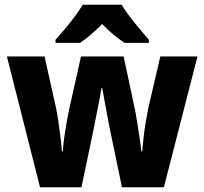

<svg xmlns="http://www.w3.org/2000/svg" viewBox="-20 -786 858 806"><path d="M444 -231Q439 -255 432 -291.5Q425 -328 419 -362.5Q413 -397 409 -417H406Q403 -396 396 -361Q389 -326 382 -289.5Q375 -253 370 -229L322 0H148L9 -549H167L215 -334Q220 -309 225 -276Q230 -243 234 -210Q238 -177 240 -151H244Q245 -175 249.5 -207.5Q254 -240 259.5 -271Q265 -302 269 -321L320 -549H499L548 -319Q552 -297 557 -266Q562 -235 566.5 -204.5Q571 -174 573 -151H577Q579 -175 582.5 -207Q586 -239 591.5 -271.5Q597 -304 602 -330L653 -549H809L668 0H492ZM491 -766Q511 -732 544.5 -691Q578 -650 605 -619V-606H503Q480 -621 456.5 -640.5Q433 -660 409 -685Q384 -660 361 -640.5Q338 -621 316 -606H213V-619Q230 -638 252 -664Q274 -690 294.5 -717.5Q315 -745 327 -766Z"/></svg>

Font: Noto Sans Devanagari UI SemiCondensed ExtraBold
Style: Regular
Weight: 800
Width: 4
Designer: Jelle Bosma - Monotype Design Team
Foundry: Monotype Imaging Inc.
Version: Version 2.004; ttfautohint (v1.8.4.7-5d5b)